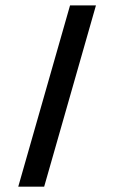

<svg xmlns="http://www.w3.org/2000/svg" viewBox="-20 -704 431 724"><path d="M244.1 -683.6H341.8L146.5 0H48.8Z"/></svg>

Font: BabelStone Moon Runes
Style: Regular
Weight: 400
Designer: Andrew West
Foundry: BabelStone
Version: Version 7.001 March 14, 2022